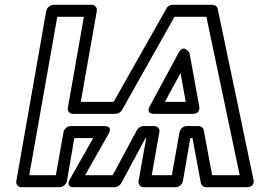

<svg xmlns="http://www.w3.org/2000/svg" viewBox="-20 -756 1099 801"><path d="M283 -281H462C472 -281 484 -288 489 -297L708 -686H841L980 -25H865L830 -213C828 -223 819 -230 810 -230H758C743 -230 731 -216 729 -205L697 -25H613L645 -205C648 -220 635 -230 624 -230H578C567 -230 555 -221 551 -213L450 -25H335L432 -196C432 -196 455 -230 415 -230H274C259 -230 247 -216 245 -205L213 -25H102L219 -686H330L263 -306C260 -291 272 -281 283 -281ZM317 -331 384 -711C386 -722 378 -736 363 -736H203C192 -736 176 -726 173 -711L48 0C46 11 54 25 69 25H229C240 25 256 15 259 0L290 -180H369L272 -9C251 28 290 25 290 25H459C468 25 480 18 486 8L587 -180H590L558 0C556 11 564 25 579 25H713C724 25 740 15 743 0L774 -180H783L818 8C820 16 828 25 839 25H1008C1048 25 1037 -9 1037 -9L888 -720C886 -729 877 -736 867 -736H700C690 -736 679 -730 674 -720L454 -331ZM623 -281H781C781 -281 818 -277 811 -314L771 -533C771 -533 748 -578 724 -534L606 -315C606 -315 584 -281 623 -281ZM668 -331 733 -451 755 -331Z"/></svg>

Font: Asimov
Style: WidOuIt
Weight: 500
Designer: Google
Version: Version 2.000980; 2014